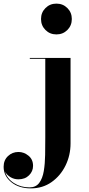

<svg xmlns="http://www.w3.org/2000/svg" viewBox="-140 -780 489 1060"><path d="M86.5 -675Q86.5 -711 111 -735.5Q135.5 -760 171.5 -760Q207.5 -760 232 -735.5Q256.5 -711 256.5 -675Q256.5 -639 232 -614.5Q207.5 -590 171.5 -590Q135.5 -590 111 -614.5Q86.5 -639 86.5 -675ZM249.5 -460V11.5Q249.5 77 221.8 133.8Q194 190.5 144.8 225.2Q95.5 260 30.5 260Q-36 260 -78 225.5Q-120 191 -120 141Q-120 104.5 -96 81.8Q-72 59 -38 59Q-8 59 17.2 79.5Q42.5 100 42.5 135.5Q42.5 166 20.2 188Q-2 210 -38.5 210Q-62.5 210 -82.2 198Q-102 186 -111.5 168.5Q-100.5 206.5 -63.2 230.5Q-26 254.5 22.5 254.5Q58 254.5 76.5 229.8Q95 205 101.8 164.2Q108.5 123.5 109.2 75Q110 26.5 110 -21V-455.5H24.5V-460Z"/></svg>

Font: Bodoni* 36pt
Style: Bold
Weight: 700
Version: Version 2.3